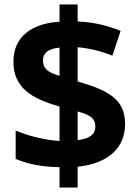

<svg xmlns="http://www.w3.org/2000/svg" viewBox="-20 -780 615 858"><path d="M246 -33V58H327V-35C470 -50 539 -124 539 -226C539 -337 464 -376 327 -416V-569C380 -564 435 -551 482 -531L519 -642C467 -663 404 -681 327 -684V-760H246V-683C121 -675 40 -616 40 -504C40 -389 119 -340 246 -304V-150C183 -154 106 -172 50 -197V-70C101 -48 165 -34 246 -33ZM246 -567V-441C191 -457 172 -475 172 -511C172 -543 196 -563 246 -567ZM327 -154V-282C388 -265 406 -249 406 -214C406 -181 382 -160 327 -154Z"/></svg>

Font: Noto Sans Lao UI
Style: Bold
Weight: 700
Designer: Monotype Design Team
Foundry: Monotype Imaging Inc.
Version: Version 2.000